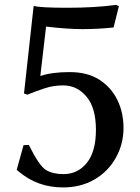

<svg xmlns="http://www.w3.org/2000/svg" viewBox="-20 -781 596 816"><path d="M50.8 -58.6 80.1 -164.1 102.5 -165Q146.5 -76.2 175.3 -58.6Q204.1 -41 250 -41Q310.5 -41 349.1 -88.9Q387.7 -136.7 387.7 -229.5Q387.7 -322.3 347.7 -370.1Q307.6 -418 249 -418Q206.1 -418 169.9 -405.8Q133.8 -393.6 96.7 -378.9H95.7L82 -383.8L123 -755.9Q151.4 -748 266.1 -748Q380.9 -748 470.7 -759.8L471.7 -760.7L485.4 -754.9L462.9 -665L460.9 -664.1Q394.5 -657.2 330.6 -657.2Q266.6 -657.2 175.8 -668L151.4 -458Q200.2 -474.6 275.9 -474.6Q351.6 -474.6 401.9 -442.4Q452.1 -410.2 478.5 -356.9Q504.9 -303.7 504.9 -236.3Q504.9 -168.9 472.2 -110.4Q439.5 -51.8 381.3 -18.1Q323.2 15.6 248 15.6Q137.7 15.6 57.6 -53.7Q53.7 -56.6 52.7 -57.6Z"/></svg>

Font: GenEi LateMin P v2
Style: Medium
Weight: 500
Designer: o_tamon (Modified)
Foundry: o_tamon / Adobe Systems Incorporated / FONT 910 / Philipp H. Poll
Version: Version 2.1;Original Version 1.004